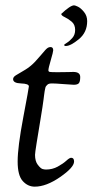

<svg xmlns="http://www.w3.org/2000/svg" viewBox="-20 -686 346 718"><path d="M209 -634Q243 -666 257 -666Q261 -666 271.5 -661Q282 -656 294 -641.5Q306 -627 306 -607Q306 -565 275 -539.5Q244 -514 226 -514Q220 -514 220 -518Q220 -520 230 -526Q240 -532 250.5 -544Q261 -556 261 -574Q261 -594 248 -605Q235 -616 222 -622Q209 -628 209 -634ZM29 -390Q29 -398 39.5 -404.5Q50 -411 71.5 -423.5Q93 -436 111 -455Q123 -468 134 -481Q145 -494 149.5 -499Q154 -504 158.5 -507Q163 -510 169 -510Q179 -510 179 -498Q179 -492 170 -461.5Q161 -431 161 -423Q161 -418 166.5 -417Q172 -416 196 -416Q219 -416 235.5 -416.5Q252 -417 254 -417Q280 -417 280 -398Q280 -381 275 -375Q270 -369 256 -369Q249 -369 218 -371.5Q187 -374 175 -374Q169 -374 164.5 -373Q160 -372 157 -369Q154 -366 152 -363.5Q150 -361 149 -355Q148 -349 147 -345Q146 -341 145 -331Q144 -321 143 -315Q140 -291 131.5 -240Q123 -189 117 -151.5Q111 -114 111 -107Q111 -83 121.5 -69.5Q132 -56 139 -54Q146 -52 152 -52Q176 -52 196 -63Q216 -74 228 -85Q240 -96 246 -96Q257 -96 257 -82Q257 -60 205 -24Q153 12 110 12Q84 12 65 -9Q46 -30 46 -82Q46 -136 67 -247Q88 -358 88 -363Q88 -373 58.5 -374Q29 -375 29 -390Z"/></svg>

Font: OFL Sorts Mill Goudy TT
Style: Italic
Weight: 500
Italic angle: -6°
Version: Version 003.000